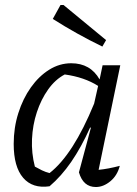

<svg xmlns="http://www.w3.org/2000/svg" viewBox="-20 -745 551 771"><path d="M179 3Q111 13 73 -31Q35 -75 35 -167Q35 -232 53.5 -290.5Q72 -349 104 -394Q136 -439 177.5 -465Q219 -491 266 -491Q343 -491 380 -426L392 -483H463L376 -63Q396 -65 417 -69Q438 -73 461 -79Q451 -40 423 -17Q395 6 365 6Q314 6 297 -53L345 -232L342 -233Q306 -153 266 -95Q226 -37 179 3ZM120 -76Q134 -68 148.5 -61Q163 -54 179 -50Q274 -124 358 -329L374 -400Q319 -435 240 -446Q202 -426 173.5 -386Q145 -346 128 -294.5Q111 -243 108.5 -186.5Q106 -130 120 -76ZM391 -558Q288 -608 192 -669L223 -725H235L406 -584Z"/></svg>

Font: Piazzolla
Style: Italic
Weight: 400
Italic angle: -11.3°
Designer: Juan Pablo del Peral
Foundry: Huerta Tipografica
Version: Version 1.330